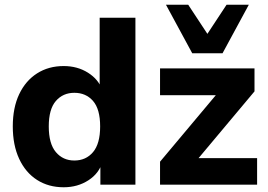

<svg xmlns="http://www.w3.org/2000/svg" viewBox="-20 -780 1130 811"><path d="M249 11Q185 11 136.5 -20Q88 -51 61 -109Q34 -167 34 -246Q34 -325 61 -382Q88 -439 136.5 -470Q185 -501 249 -501Q307 -501 351.5 -473Q396 -445 412 -400H401V-705H552V0H404V-97H413Q399 -48 353.5 -18.5Q308 11 249 11ZM294 -102Q343 -102 373 -137.5Q403 -173 403 -246Q403 -319 373 -353.5Q343 -388 294 -388Q246 -388 216 -353.5Q186 -319 186 -246Q186 -173 216 -137.5Q246 -102 294 -102ZM656 0V-97L921 -413V-378H656V-491H1055V-394L786 -73V-112H1066V0ZM792 -555 681 -760H775L856 -637L937 -760H1031L920 -555Z"/></svg>

Font: Nunito Sans 12pt ExtraBold
Style: Regular
Weight: 800
Designer: Vernon Adams
Foundry: Vernon Adams
Version: Version 3.101;gftools[0.9.27]